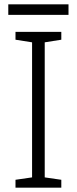

<svg xmlns="http://www.w3.org/2000/svg" viewBox="-20 -860 351 880"><path d="M261 0H51V-36L127 -47V-666L51 -678V-714H261V-678L185 -666V-47L261 -36ZM294 -840V-792H18V-840Z"/></svg>

Font: Noto Sans Lao Looped Light
Style: Regular
Weight: 300
Designer: Mark Frömberg, Ben Mitchell
Foundry: The Fontpad Ltd
Version: Version 1.002; ttfautohint (v1.8.4.7-5d5b)